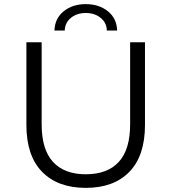

<svg xmlns="http://www.w3.org/2000/svg" viewBox="-20 -905 832 931"><path d="M108 -299V-700H182V-302Q182 -180 237 -120Q292 -60 396 -60Q501 -60 556 -120Q611 -180 611 -302V-700H683V-299Q683 -150 607.5 -72Q532 6 396 6Q260 6 184 -72Q108 -150 108 -299ZM396 -885Q460 -885 503 -850.5Q546 -816 548 -757H498Q497 -795 468 -818.5Q439 -842 396 -842Q353 -842 324 -818.5Q295 -795 294 -757H244Q246 -816 289 -850.5Q332 -885 396 -885Z"/></svg>

Font: Montserrat-Regular
Style: Regular
Weight: 400
Version: Version 7.200